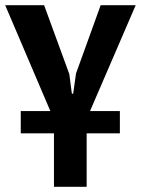

<svg xmlns="http://www.w3.org/2000/svg" viewBox="-24 -720 543 740"><path d="M56 -292H170L-4 -700H146L243 -435L253 -359H258L269 -437L364 -700H499L323 -292H438V-206H310V0H184V-206H56Z"/></svg>

Font: PT Sans Narrow
Style: Bold
Weight: 700
Width: 3
Designer: A.Korolkova, O.Umpeleva, V.Yefimov
Foundry: ParaType Ltd
Version: Version 2.003W OFL